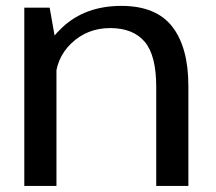

<svg xmlns="http://www.w3.org/2000/svg" viewBox="-20 -616 714 636"><path d="M60.5 0H167V-463.5L144.5 -590.5H60.5ZM497.5 0H604V-331Q604 -459 550.5 -527.8Q497 -596.5 382 -596.5Q263 -596.5 187.2 -526Q111.5 -455.5 111.5 -379.5L163 -343Q163 -421.5 216 -472.2Q269 -523 345 -523Q420.5 -523 459 -478Q497.5 -433 497.5 -328.5Z"/></svg>

Font: Anybody SemiExpanded
Style: Regular
Weight: 400
Width: 6
Designer: Tyler Finck
Foundry: Etcetera Type Company
Version: Version 1.113;gftools[0.9.25]